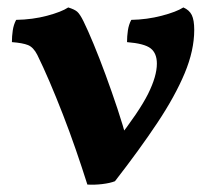

<svg xmlns="http://www.w3.org/2000/svg" viewBox="-20 -487 554 516"><path d="M214.8 9Q200.4 -36.6 183.7 -84.9Q167 -133.2 148.8 -180Q130.6 -226.8 113.1 -267.6Q95.6 -308.4 80.2 -339.6Q69.8 -360 55.4 -365.8Q41 -371.6 12 -373.8Q12 -389.6 14.3 -405.2Q16.6 -420.8 23.4 -433.6Q68 -434.4 106.6 -444.7Q145.2 -455 163.4 -467Q179.8 -462 187.2 -455.8Q194.6 -449.6 204.4 -429.8Q216 -406.2 231.6 -368.6Q247.2 -331 263.7 -286.1Q280.2 -241.2 295.7 -194.7Q311.2 -148.2 322 -107H291.6Q354.8 -188 378.2 -235.2Q401.6 -282.4 401.6 -316Q401.6 -343.8 385 -356.9Q368.4 -370 321.4 -373.8Q321.4 -389.6 323.7 -405.2Q326 -420.8 332.8 -433.6Q375.2 -434.4 414.6 -444.7Q454 -455 472.8 -467Q488.8 -460 495.4 -446.6Q502 -433.2 502 -406.6Q502 -351.6 476.3 -290.1Q450.6 -228.6 402.9 -156.9Q355.2 -85.2 289 0Q275.8 5.2 254.9 7.7Q234 10.2 214.8 9Z"/></svg>

Font: Vollkorn
Style: Regular
Weight: 400
Designer: Friedrich Althausen
Foundry: Friedrich Althausen
Version: Version 4.104